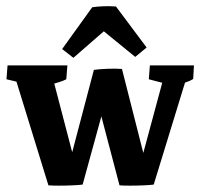

<svg xmlns="http://www.w3.org/2000/svg" viewBox="-20 -584 638 608"><path d="M133.3 2.9 29.8 -333 60.1 -318.8 0.5 -333 3.9 -377H193.4L189.9 -333Q180.7 -328.1 166.5 -323.7Q152.3 -319.3 138.2 -315.9L148.9 -330.6L225.6 -37.1L241.7 0.5Q231.4 2 210.2 2.9Q189 3.9 167 3.9Q145 3.9 133.3 2.9ZM183.6 -6.8 277.3 -362.8 341.3 -362.3 241.7 0.5ZM358.4 2.9 283.7 -281.2 277.3 -362.8Q295.4 -365.2 320.6 -366.2Q345.7 -367.2 366.2 -365.7L449.7 -37.1L466.8 0.5Q457 2 435.5 2.9Q414.1 3.9 392.1 3.9Q370.1 3.9 358.4 2.9ZM408.7 -6.8 496.6 -332.5 505.4 -318.8 451.2 -333 454.6 -377H594.2L591.8 -334Q581.1 -327.1 567.1 -322.8Q553.2 -318.4 539.1 -314.9L568.8 -332L466.8 0.5ZM347.2 -563.5 444.3 -433.6 408.2 -403.8 273.4 -513.7ZM347.2 -563.5 341.8 -513.7 212.4 -400.9 176.8 -428.7 272 -561Q289.1 -563.5 308.3 -564.2Q327.6 -564.9 347.2 -563.5Z"/></svg>

Font: Markazi Text
Style: Regular
Weight: 400
Designer: Borna Izadpanah (Arabic designer), Fiona Ross (Arabic design director) and Florian Runge (Latin designer)
Foundry: Borna Izadpanah and Florian Runge
Version: Version 1.000